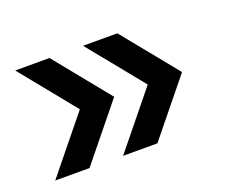

<svg xmlns="http://www.w3.org/2000/svg" viewBox="-64 -493 609 505"><g transform="rotate(-20 240.5 -240.0)"><path d="M140 -240 15 -394H111L236 -240L111 -86H15ZM330 -240 205 -394H301L426 -240L301 -86H205Z"/></g></svg>

Font: Baumans
Style: Regular
Weight: 400
Designer: Henadij Zarechnjuk
Foundry: Cyreal (www.cyreal.org)
Version: Version 001.002